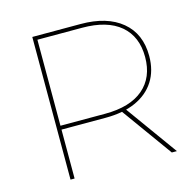

<svg xmlns="http://www.w3.org/2000/svg" viewBox="-103 -805 922 910"><g transform="rotate(-15 358.0 -350.0)"><path d="M133 0V-700H370Q499 -700 572 -639.5Q645 -579 645 -470Q645 -398 612 -346.5Q579 -295 517.5 -267.5Q456 -240 370 -240H144L153 -249V0ZM630 0 447 -254H472L655 0ZM153 -251 144 -259H372Q495 -259 560 -314.5Q625 -370 625 -470Q625 -571 560 -626Q495 -681 372 -681H144L153 -689Z"/></g></svg>

Font: Montserrat Thin Thin
Style: Regular
Weight: 250
Version: Version 9.000